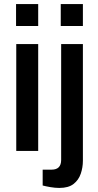

<svg xmlns="http://www.w3.org/2000/svg" viewBox="-20 -743 480 945"><path d="M60 0V-526H168V0ZM59 -615V-723H168V-615ZM272 182Q251 182 228 178Q205 174 190 170V92H234Q281 92 281 44V-526H388V48Q388 81 377.5 112Q367 143 342 162.5Q317 182 272 182ZM279 -615V-723H388V-615Z"/></svg>

Font: Archivo Narrow SemiBold
Style: Regular
Weight: 600
Designer: Hector Gatti
Foundry: Omnibus-Type
Version: Version 3.002